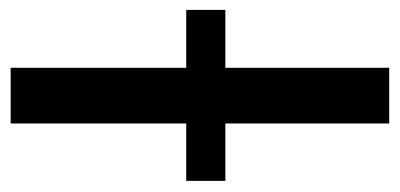

<svg xmlns="http://www.w3.org/2000/svg" viewBox="-262 -548 768 369"><g transform="rotate(90 122.5 -364.0)"><path d="M175.8 -727.5V0H68.8V-727.5ZM-42.5 -337.4V-412.6H286.1V-337.4Z"/></g></svg>

Font: Inter 18pt Medium
Style: Regular
Weight: 500
Designer: Rasmus Andersson
Foundry: rsms
Version: Version 4.001;git-66647c0bb